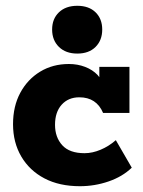

<svg xmlns="http://www.w3.org/2000/svg" viewBox="-20 -633 494 663"><path d="M256 10Q185 10 133.5 -17Q82 -44 53.5 -92.5Q25 -141 25 -204Q25 -266 50 -312.5Q75 -359 118.5 -385.5Q162 -412 218 -412Q248 -412 274 -402Q300 -392 317 -374Q334 -356 336 -332L323 -331V-402H427V-243H336Q313 -297 254 -297Q216 -297 193 -271.5Q170 -246 170 -202Q170 -159 195 -131.5Q220 -104 272 -104Q299 -104 327.5 -116Q356 -128 380 -149L435 -54Q403 -23 355 -6.5Q307 10 256 10ZM247 -448Q207 -448 183.5 -471Q160 -494 160 -531Q160 -568 183.5 -590.5Q207 -613 247 -613Q287 -613 310 -590.5Q333 -568 333 -531Q333 -494 310 -471Q287 -448 247 -448Z"/></svg>

Font: Rokkitt SemiBold ExtraBold
Style: Regular
Weight: 800
Version: Version 3.103